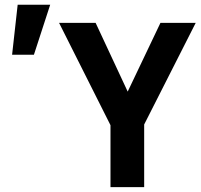

<svg xmlns="http://www.w3.org/2000/svg" viewBox="-20 -770 825 790"><path d="M119.6 -544.9H29.8L52.7 -750.5H186.5ZM573.2 0H434.6V-254.9L223.1 -675.8H373.5L505.4 -393.1L640.1 -675.8H785.2L573.2 -257.8Z"/></svg>

Font: Cadman
Style: Bold
Weight: 700
Designer: Paul James MIller
Foundry: High-Logic / Made with FontCreator
Version: Version 2.114;March 28, 2021;FontCreator 13.0.0.2683 64-bit